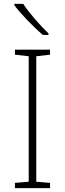

<svg xmlns="http://www.w3.org/2000/svg" viewBox="-20 -970 334 990"><path d="M100 -950H54V-943C87 -899 150 -833 201 -790H230V-798C188 -837 127 -907 100 -950ZM238 0V-27L167 -33V-680L238 -688V-714H57V-688L128 -680V-33L57 -27V0Z"/></svg>

Font: Noto Sans Tamil ExtraLight
Style: Regular
Weight: 200
Designer: Jelle Bosma - Monotype Design Team
Foundry: Monotype Imaging Inc.
Version: Version 2.004